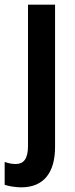

<svg xmlns="http://www.w3.org/2000/svg" viewBox="-54 -563 322 823"><path d="M37 240C135 240 182 175 182 67V-543H66V63C66 118 47 140 14 140C-3 140 -18 137 -34 131V229C-18 235 13 240 37 240Z"/></svg>

Font: Noto Sans Armenian Condensed SemiBold
Style: Regular
Weight: 600
Width: 3
Designer: Monotype Design Team
Foundry: Monotype Imaging Inc.
Version: Version 2.008